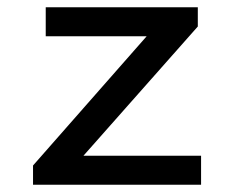

<svg xmlns="http://www.w3.org/2000/svg" viewBox="-20 -509 640 529"><path d="M71 0V-53L384 -409H106V-489H525V-436L210 -80H534V0Z"/></svg>

Font: SauceCodePro Nerd Font Mono
Style: Regular
Weight: 500
Monospace: yes
Designer: Paul D. Hunt, Teo Tuominen
Foundry: Adobe Systems Incorporated
Version: Version 2.030;PS 1.000;hotconv 16.6.51;makeotf.lib2.5.65220;